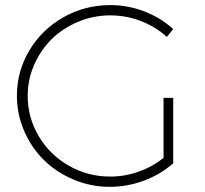

<svg xmlns="http://www.w3.org/2000/svg" viewBox="-20 -724 798 748"><path d="M617.2 -108.9V-342.8H654.8V-87.9Q605.5 -44.4 540.8 -20.3Q476.1 3.9 407.2 3.9Q334 3.9 267.1 -24.2Q200.2 -52.2 151.6 -99.9Q103 -147.5 74.5 -213.1Q45.9 -278.8 45.9 -351.1Q45.9 -446.8 94.7 -528.1Q143.6 -609.4 227.1 -656.7Q310.5 -704.1 409.2 -704.1Q478.5 -704.1 542 -679.7Q605.5 -655.3 654.8 -610.8L629.9 -580.1Q585.9 -620.1 528.8 -642.1Q471.7 -664.1 409.2 -664.1Q344.2 -664.1 284.7 -639.2Q225.1 -614.3 182.1 -572.3Q139.2 -530.3 113.5 -472.4Q87.9 -414.6 87.9 -351.1Q87.9 -265.6 131.1 -193.1Q174.3 -120.6 248.3 -78.4Q322.3 -36.1 409.2 -36.1Q466.3 -36.1 520 -55.2Q573.7 -74.2 617.2 -108.9Z"/></svg>

Font: Montserrat-Arabic ExtraLight
Style: Regular
Weight: 275
Designer: Mohamed Gaber
Foundry: Kief Type Foundry
Version: Version 5.008;PS 005.008;hotconv 1.0.88;makeotf.lib2.5.64775